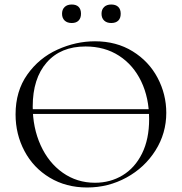

<svg xmlns="http://www.w3.org/2000/svg" viewBox="-20 -819 806 851"><path d="M83 -335H675V-314H83ZM49 -312Q49 -415 101 -488.5Q153 -562 234.5 -599Q316 -636 401 -636Q496 -636 568 -591.5Q640 -547 678.5 -474Q717 -401 717 -319Q717 -228 669 -152Q621 -76 540.5 -32Q460 12 366 12Q273 12 200.5 -31.5Q128 -75 88.5 -149.5Q49 -224 49 -312ZM641 -291Q641 -385 606 -458Q571 -531 507.5 -572Q444 -613 359 -613Q249 -613 187 -542Q125 -471 125 -347Q125 -253 160 -175.5Q195 -98 258 -53.5Q321 -9 401 -9Q469 -9 523.5 -42Q578 -75 609.5 -138.5Q641 -202 641 -291ZM255 -758Q255 -777 266.5 -788Q278 -799 298 -799Q318 -799 328.5 -788.5Q339 -778 339 -758Q339 -739 328.5 -728Q318 -717 298 -717Q278 -717 266.5 -728Q255 -739 255 -758ZM430 -758Q430 -777 441.5 -788Q453 -799 473 -799Q493 -799 504 -788.5Q515 -778 515 -758Q515 -738 504 -727.5Q493 -717 473 -717Q453 -717 441.5 -728Q430 -739 430 -758Z"/></svg>

Font: Cormorant
Style: Regular
Weight: 400
Designer: Christian Thalmann (Catharsis Fonts)
Foundry: Catharsis Fonts
Version: Version 4.000